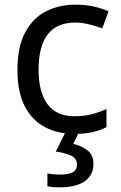

<svg xmlns="http://www.w3.org/2000/svg" viewBox="-20 -566 520 826"><path d="M300 10Q229 10 173.5 -19Q118 -48 86.5 -109Q55 -170 55 -265Q55 -364 88 -426Q121 -488 177.5 -517Q234 -546 306 -546Q347 -546 385 -537.5Q423 -529 447 -517L420 -444Q396 -453 364 -461Q332 -469 304 -469Q146 -469 146 -266Q146 -169 184.5 -117.5Q223 -66 299 -66Q343 -66 376.5 -75Q410 -84 438 -97V-19Q411 -5 378.5 2.5Q346 10 300 10ZM382 139Q382 187 345 213.5Q308 240 234 240Q202 240 184 235V180Q193 182 208 183.5Q223 185 237 185Q273 185 292 175.5Q311 166 311 141Q311 115 284.5 103Q258 91 220 86L263 0H321L295 53Q331 61 356.5 81Q382 101 382 139Z"/></svg>

Font: Noto Sans Warang Citi
Style: Regular
Weight: 400
Designer: Mangu Purty
Foundry: Mangu Purty
Version: Version 3.002; ttfautohint (v1.8.4.7-5d5b)